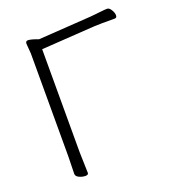

<svg xmlns="http://www.w3.org/2000/svg" viewBox="-131 -811 832 922"><g transform="rotate(-20 284.5 -350.5)"><path d="M111 -698Q127 -698 163 -684L435 -702Q458 -704 483.5 -707Q509 -710 520 -710Q531 -710 540.5 -694.5Q550 -679 550 -666Q550 -653 539 -653Q539 -653 476 -653Q450 -653 436 -652L161 -634V-107L164 -1Q164 9 148.5 9Q133 9 117 1.5Q101 -6 101 -19L103 -108V-634L99 -684Q99 -698 111 -698Z"/></g></svg>

Font: LXGW WenKai Light
Style: Regular
Weight: 300
Designer: LXGW / Fontworks Inc.
Foundry: LXGW / Fontworks Inc.
Version: Version 1.501; October 10, 2024